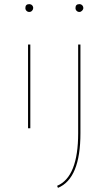

<svg xmlns="http://www.w3.org/2000/svg" viewBox="-20 -622 526 931"><path d="M103 -583Q103 -602 122 -602Q130 -602 135.5 -596.5Q141 -591 141 -583Q141 -576 135.5 -570Q130 -564 122 -564Q114 -564 108.5 -569.5Q103 -575 103 -583ZM365 -564Q357 -564 351.5 -569.5Q346 -575 346 -583Q346 -602 365 -602Q373 -602 378.5 -596.5Q384 -591 384 -583Q384 -576 378 -570Q372 -564 365 -564ZM116 0V-406H127V0ZM359 24V-406H370V24Q370 244 261 289L257 279Q359 236 359 24Z"/></svg>

Font: EauTest Hairline
Style: Regular
Weight: 250
Designer: Christian Thalmann (Catharsis Fonts)
Version: Version 0.001;PS 000.001;hotconv 1.0.88;makeotf.lib2.5.64775